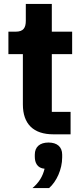

<svg xmlns="http://www.w3.org/2000/svg" viewBox="-20 -687 423 982"><path d="M228 42C184 42 158 64 158 104V115C158 144 170 173 208 176C198 216 180 246 146 275H231C269 242 298 179 298 118V104C298 64 272 42 228 42ZM341 0V-115H245V-410H349V-525H245V-667H112V-581C112 -545 100 -525 60 -525H23V-410H97V-153C97 -53 151 0 253 0Z"/></svg>

Font: LVC Sans
Style: Bold
Weight: 700
Designer: Mike Abbink, Paul van der Laan, Pieter van Rosmalen
Foundry: Bold Monday
Version: Version 3.0